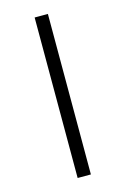

<svg xmlns="http://www.w3.org/2000/svg" viewBox="-101 -679 476 728"><g transform="rotate(-15 136.5 -315.0)"><path d="M111 0V-630H163V0Z"/></g></svg>

Font: Changa ExtraLight
Style: Regular
Weight: 250
Designer: Eduardo Rodriguez Tunni
Foundry: Eduardo Rodriguez Tunni
Version: Version 3.002; ttfautohint (v1.8.2)